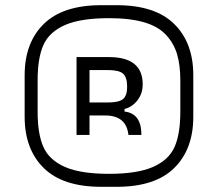

<svg xmlns="http://www.w3.org/2000/svg" viewBox="-20 -720 840 740"><path d="M325 -200V-500H275V-200ZM470 -385Q470 -352 454.5 -338.5Q439 -325 395 -325H320L310 -275H385Q467 -275 475 -200H525Q525 -283 460 -290V-300Q489 -307 509.5 -333Q530 -359 530 -395Q530 -500 400 -500H310V-450H395Q439 -450 454.5 -436Q470 -422 470 -385ZM430 -700H400V-650Q481 -650 535.5 -634Q590 -618 620 -585.5Q650 -553 662.5 -511Q675 -469 675 -410V-350H725V-430Q725 -555 651.5 -627.5Q578 -700 430 -700ZM430 0Q578 0 651.5 -72.5Q725 -145 725 -270V-350H675V-290Q675 -203 652.5 -153Q630 -103 569.5 -76.5Q509 -50 400 -50V0ZM370 -700Q222 -700 148.5 -627.5Q75 -555 75 -430V-350H125V-410Q125 -497 147.5 -547Q170 -597 230.5 -623.5Q291 -650 400 -650V-700ZM370 0H400V-50Q291 -50 230.5 -76.5Q170 -103 147.5 -153Q125 -203 125 -290V-350H75V-270Q75 -145 148.5 -72.5Q222 0 370 0Z"/></svg>

Font: Millimetre
Style: Light
Weight: 200
Designer: Jérémy Landes
Version: Version 1.0